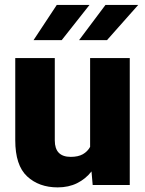

<svg xmlns="http://www.w3.org/2000/svg" viewBox="-20 -770 604 799"><path d="M365.7 0 360.8 -56.6Q336.4 -25.4 301 -7.8Q265.6 9.8 220.2 9.8Q142.1 9.8 92.8 -36.1Q43.5 -82 43.5 -186.5V-528.3H208V-185.5Q208 -117.2 274.4 -117.2Q305.2 -117.2 324.7 -128.2Q344.2 -139.2 355 -158.7V-528.3H520V0ZM309.1 -603 418.9 -749.5H555.2L425.3 -603ZM119.6 -603 216.3 -749.5H352.5L236.8 -603Z"/></svg>

Font: Vazirmatn RD Black
Style: Regular
Weight: 900
Designer: Saber Rastikerdar
Foundry: Saber Rastikerdar
Version: Version 32.102